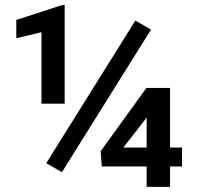

<svg xmlns="http://www.w3.org/2000/svg" viewBox="-20 -728 767 748"><path d="M231.9 -708.5H222.7L43.5 -650.4V-579.1L141.6 -602.5V-324.2H231.9ZM568.4 -612.8 507.3 -647.9 160.2 -92.3 221.2 -57.1ZM642.6 -385.3H550.3L372.1 -138.7L376.5 -79.6H551.3V0H642.6V-79.6H689V-153.3H642.6ZM544.4 -260.7 551.3 -271.5V-153.3H460.4Z"/></svg>

Font: Roboto Medium
Style: Regular
Weight: 500
Designer: Google
Version: Version 2.137; 2017